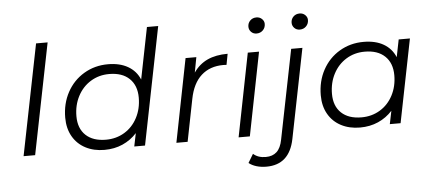

<svg xmlns="http://www.w3.org/2000/svg" viewBox="-58 -876 2710 1208"><g transform="rotate(-5 1297.0 -272.0)"><path d="M202 -700H275L135 0H62Z M977 -742 829 0H761L778 -83Q740 -41 688 -18Q636 5 573 5Q506 5 454 -22Q402 -49 373 -99.5Q344 -150 344 -218Q344 -307 382.5 -378Q421 -449 489 -489.5Q557 -530 641 -530Q715 -530 766.5 -500.5Q818 -471 841 -416L906 -742ZM816 -304Q816 -381 770.5 -424.5Q725 -468 643 -468Q578 -468 526 -436Q474 -404 444.5 -347.5Q415 -291 415 -221Q415 -144 460.5 -101Q506 -58 588 -58Q653 -58 705 -89.5Q757 -121 786.5 -177.5Q816 -234 816 -304Z M1397 -530 1384 -461 1364 -462Q1279 -462 1224.5 -413Q1170 -364 1151 -267L1098 0H1027L1131 -526H1199L1181 -430Q1216 -481 1269 -505.5Q1322 -530 1397 -530Z M1524 -526H1595L1491 0H1420ZM1542 -688Q1542 -711 1557.5 -726.5Q1573 -742 1597 -742Q1618 -742 1632 -728.5Q1646 -715 1646 -697Q1646 -673 1630 -657Q1614 -641 1590 -641Q1569 -641 1555.5 -655Q1542 -669 1542 -688Z M1468 166 1501 111Q1531 138 1580 138Q1623 138 1649 114Q1675 90 1685 38L1798 -526H1869L1756 40Q1724 199 1579 199Q1545 199 1516.5 190.5Q1488 182 1468 166ZM1815 -689Q1815 -712 1830.5 -727.5Q1846 -743 1870 -743Q1891 -743 1905 -729.5Q1919 -716 1919 -698Q1919 -674 1903 -658Q1887 -642 1863 -642Q1842 -642 1828.5 -656Q1815 -670 1815 -689Z M2548 -526 2443 0H2375L2392 -83Q2354 -41 2302 -18Q2250 5 2187 5Q2120 5 2068 -22Q2016 -49 1987 -99.5Q1958 -150 1958 -218Q1958 -307 1996.5 -378Q2035 -449 2103 -489.5Q2171 -530 2255 -530Q2330 -530 2381 -500.5Q2432 -471 2455 -416L2477 -526ZM2430 -304Q2430 -381 2384.5 -424.5Q2339 -468 2257 -468Q2192 -468 2140 -436Q2088 -404 2058.5 -347.5Q2029 -291 2029 -221Q2029 -144 2074.5 -101Q2120 -58 2202 -58Q2267 -58 2319 -89.5Q2371 -121 2400.5 -177.5Q2430 -234 2430 -304Z"/></g></svg>

Font: Idrija
Style: Italic
Weight: 400
Italic angle: -11.3°
Designer: Julieta Ulanovsky
Foundry: Julieta Ulanovsky
Version: Version 7.200